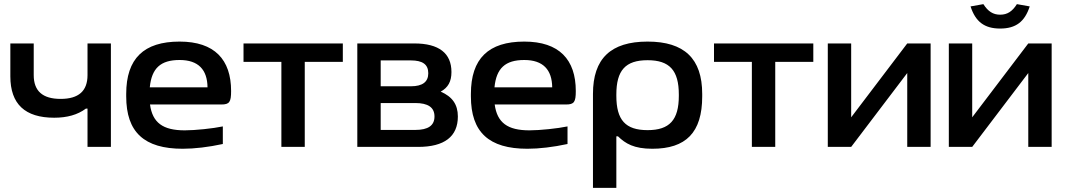

<svg xmlns="http://www.w3.org/2000/svg" viewBox="-20 -710 5147 928"><path d="M516 0V-500H403V-347C403 -270 360 -232 273 -232C186 -232 143 -270 143 -347V-500H30V-341C30 -207 101 -141 242 -141C304 -141 355 -155 395 -185H403V0Z M1097 -270C1097 -422 1017 -509 848 -509C675 -509 590 -427 590 -256V-244C590 -71 677 9 863 9C920 9 988 1 1057 -14V-99C1009 -89 924 -80 873 -80C767 -80 717 -117 705 -205H1050C1089 -205 1097 -217 1097 -270ZM704 -288C713 -380 756 -420 848 -420C939 -420 982 -373 983 -288Z M1340 0H1453V-411H1637V-500H1157V-411H1340Z M1707 0H2001C2128 0 2193 -50 2193 -147C2193 -205 2166 -243 2110 -267C2146 -287 2162 -316 2162 -362C2162 -453 2101 -500 1983 -500H1707ZM1820 -82V-212H1987C2049 -212 2080 -191 2080 -147C2080 -103 2049 -82 1987 -82ZM1820 -293V-418H1966C2022 -418 2050 -399 2050 -356C2050 -314 2022 -293 1966 -293Z M2763 -270C2763 -422 2683 -509 2514 -509C2341 -509 2256 -427 2256 -256V-244C2256 -71 2343 9 2529 9C2586 9 2654 1 2723 -14V-99C2675 -89 2590 -80 2539 -80C2433 -80 2383 -117 2371 -205H2716C2755 -205 2763 -217 2763 -270ZM2370 -288C2379 -380 2422 -420 2514 -420C2605 -420 2648 -373 2649 -288Z M3374 -244V-256C3374 -427 3287 -509 3110 -509C2932 -509 2846 -427 2846 -256V198H2959V-51H2967C3003 -16 3044 9 3133 9C3295 9 3374 -69 3374 -244ZM2959 -247V-253C2959 -370 3003 -419 3110 -419C3216 -419 3261 -370 3261 -253V-247C3261 -130 3216 -81 3110 -81C3003 -81 2959 -130 2959 -247Z M3614 0H3727V-411H3911V-500H3431V-411H3614Z M3981 0H4094L4365 -357V0H4478V-500H4365L4094 -143V-500H3981Z M4566 0H4679L4950 -357V0H5063V-500H4950L4679 -143V-500H4566ZM4671 -679 4733 -690C4755 -655 4780 -639 4814 -639C4849 -639 4873 -655 4895 -690L4957 -679C4933 -605 4890 -572 4814 -572C4738 -572 4695 -605 4671 -679Z"/></svg>

Font: LT Wave Medium
Style: Regular
Weight: 500
Designer: Daniel Lyons
Version: Version 2.5 (Glyphs App)